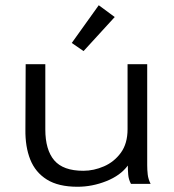

<svg xmlns="http://www.w3.org/2000/svg" viewBox="-20 -702 665 733"><path d="M276 11Q203 11 159 -16.5Q115 -44 95.5 -93Q76 -142 77 -208L78 -457H153V-208Q153 -130 187 -90Q221 -50 298 -50Q338 -50 377 -67Q416 -84 441.5 -119Q467 -154 467 -209V-457H542V-71Q542 -53 544 -35.5Q546 -18 555 0H480Q471 -17 469.5 -35Q468 -53 468 -70Q440 -32 386 -10.5Q332 11 276 11ZM299 -507 254 -538 357 -682 418 -637Z"/></svg>

Font: Inconsolata Expanded
Style: Regular
Weight: 400
Width: 7
Monospace: yes
Designer: Raph Levien, Cyreal, Brenton Simpson
Foundry: Raph Levien, Cyreal, Google
Version: Version 3.100; ttfautohint (v1.8.4.7-5d5b)